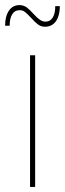

<svg xmlns="http://www.w3.org/2000/svg" viewBox="-29 -734 255 754"><path d="M89 -517V0H109V-517ZM191 -651C201 -666 206 -685 206 -710H188C188 -691 185 -676 178 -665C171 -654 162 -649 149 -649C141 -649 134 -652 127 -657C120 -662 112 -669 103 -679C93 -690 84 -699 76 -705C67 -711 58 -714 48 -714C30 -714 16 -707 6 -692C-4 -677 -9 -658 -9 -633H9C9 -652 12 -667 19 -678C26 -689 35 -694 48 -694C56 -694 63 -692 69 -687C75 -682 83 -675 93 -664C103 -653 112 -644 120 -638C128 -632 137 -629 148 -629C166 -629 180 -636 191 -651Z"/></svg>

Font: Argentum Sans Thin
Style: Regular
Weight: 250
Designer: Julieta Ulanovsky
Foundry: Julieta Ulanovsky
Version: Version 5.001;February 15, 2019;FontCreator 11.5.0.2425 64-b